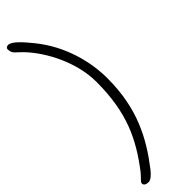

<svg xmlns="http://www.w3.org/2000/svg" viewBox="-329 -712 950 950"><g transform="rotate(-45 145.5 -237.0)"><path d="M29 249C42 249 61 235 80 210C175 87 248 -48 248 -258C248 -372 214 -515 116 -636C83 -676 44 -723 16 -723C9 -723 0 -718 0 -710C0 -676 17 -674 50 -639C124 -560 197 -422 197 -284C197 -67 134 57 37 184C18 208 0 219 0 230C0 242 11 249 29 249Z"/></g></svg>

Font: EB Garamond SC 08
Style: Regular
Weight: 400
Version: Version 0.016